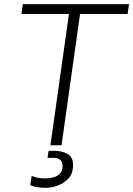

<svg xmlns="http://www.w3.org/2000/svg" viewBox="-20 -706 647 933"><path d="M225 0 315 -638H84L91 -686H607L600 -638H369L279 0ZM203 207Q184 207 164 204Q144 201 127 194L134 148Q143 153 159.5 157Q176 161 201 161Q220 161 239 156Q258 151 271 138Q284 125 284 102Q284 81 272.5 71Q261 61 241 61H211L216 27H247Q281 27 308 42Q335 57 335 96Q335 138 312 162Q289 186 258.5 196.5Q228 207 203 207Z"/></svg>

Font: Chivo Medium Thin
Style: Italic
Weight: 250
Italic angle: -8.05°
Version: Version 2.002